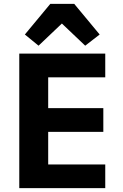

<svg xmlns="http://www.w3.org/2000/svg" viewBox="-20 -976 640 996"><path d="M80 0V-698H526V-575H230V-415H516V-292H230V-123H526V0ZM365 -956 497 -797 422 -739 301 -854 180 -739 109 -797 241 -956Z"/></svg>

Font: Lilex
Style: Regular
Weight: 400
Monospace: yes
Designer: Mike Abbink, Paul van der Laan, Pieter van Rosmalen, Mikhael Khrustik
Foundry: Mikhael Khrustik
Version: Version 2.510